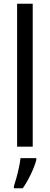

<svg xmlns="http://www.w3.org/2000/svg" viewBox="-20 -780 264 1021"><path d="M154 0H71V-760H154ZM173 71Q164 105 143.5 147.5Q123 190 101 221H54V210Q60 192 67.5 165Q75 138 81 109.5Q87 81 89 61H173Z"/></svg>

Font: Noto Sans Gurmukhi Condensed
Style: Regular
Weight: 400
Width: 3
Designer: Jelle Bosma - Monotype Design Team
Foundry: Monotype Imaging Inc.
Version: Version 2.004; ttfautohint (v1.8.4.7-5d5b)